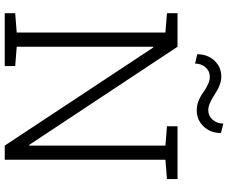

<svg xmlns="http://www.w3.org/2000/svg" viewBox="-94 -844 939 790"><g transform="rotate(90 375.0 -449.5)"><path d="M34.7 0ZM527.8 -889.6Q527.8 -846.7 501 -818.4Q474.1 -790 434.1 -790Q397.9 -790 360.4 -816.9Q322.8 -843.8 296.4 -843.8Q273.4 -843.8 257.8 -826.7Q242.2 -809.6 242.2 -783.2L203.6 -792Q203.6 -834 229.7 -862.5Q255.9 -891.1 296.4 -891.1Q328.1 -891.1 368.4 -864.3Q408.7 -837.4 434.1 -837.4Q456.5 -837.4 472.7 -855Q488.8 -872.6 488.8 -899.4ZM717.3 -710.9V-667.5L637.7 -661.1V0H579.6L175.8 -611.3L172.9 -610.8V-49.3L252.4 -43V0H34.7V-43L114.3 -49.3V-661.1L34.7 -667.5V-710.9H114.3H172.9L576.7 -100.6L579.6 -101.1V-661.1L500 -667.5V-710.9H637.7Z"/></g></svg>

Font: TypoPRO Roboto Slab
Style: Light
Weight: 300
Designer: Google
Version: Version 1.100263; 2013; ttfautohint (v0.94.20-1c74) -l 8 -r 